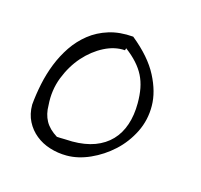

<svg xmlns="http://www.w3.org/2000/svg" viewBox="-51 -416 368 352"><g transform="rotate(15 132.5 -239.5)"><path d="M16.2 -192.6Q17.9 -211.9 22.2 -232.6Q26.5 -253.2 34.1 -272.4Q41.7 -291.5 53 -308.3Q64.4 -325.1 80.1 -337.6Q95.8 -350.1 116.4 -356.5Q136.9 -362.9 162.9 -360.8Q198.1 -332.3 213.2 -302.9Q228.4 -273.6 228.6 -246.9Q228.9 -220.1 217.3 -196.6Q205.6 -173.2 187 -156.1Q168.3 -139 145.6 -128.8Q122.9 -118.6 101.2 -118.6Q84.4 -118.6 69 -123.5Q53.6 -128.3 42 -137.8Q30.3 -147.2 23.3 -160.9Q16.2 -174.7 16.2 -192.6ZM202.4 -245.1Q202.4 -260.4 200 -273.1Q197.5 -285.9 192.1 -296.6Q186.7 -307.3 177.8 -317.2Q168.9 -327.2 155.9 -336.9L154.8 -332.8Q135.3 -334.3 115.3 -324.1Q95.3 -313.9 79 -295.6Q62.8 -277.2 53 -252.2Q43.3 -227.2 45.5 -199.2Q45.5 -182.4 52.5 -169.6Q59.5 -156.9 75.2 -147.2Q76.9 -147.2 81.2 -146.9Q85.5 -146.7 90.1 -146.7Q94.7 -146.7 99 -146.4Q103.4 -146.2 104.5 -146.2Q128.8 -146.2 147.2 -153Q165.6 -159.9 177.8 -172.7Q190 -185.4 196.2 -203.8Q202.4 -222.1 202.4 -245.1Z"/></g></svg>

Font: The Girl Next Door
Style: Regular
Weight: 400
Designer: Kimberly Geswein
Foundry: Kimberly Geswein
Version: Version 1.002 2010